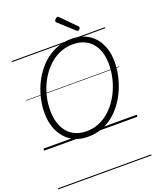

<svg xmlns="http://www.w3.org/2000/svg" viewBox="-259 -1283 1454 1810"><g transform="rotate(-20 468.0 -377.5)"><path d="M436 19Q365 19 308 -5.5Q251 -30 210 -76Q169 -122 146.5 -187Q124 -252 124 -335Q124 -400 138.5 -467Q153 -534 181 -597.5Q209 -661 250 -716.5Q291 -772 344 -814Q397 -856 462 -879.5Q527 -903 602 -903Q672 -903 729 -879Q786 -855 826.5 -810.5Q867 -766 889 -702.5Q911 -639 911 -561Q911 -494 896.5 -426Q882 -358 854 -292.5Q826 -227 785 -170.5Q744 -114 691.5 -71.5Q639 -29 574.5 -5Q510 19 436 19ZM441 -35Q505 -35 560.5 -57Q616 -79 661.5 -117.5Q707 -156 743 -207Q779 -258 803.5 -316.5Q828 -375 840.5 -436.5Q853 -498 853 -557Q853 -627 835 -681.5Q817 -736 783.5 -773.5Q750 -811 703 -830.5Q656 -850 596 -850Q533 -850 477.5 -829Q422 -808 376 -770.5Q330 -733 294 -683.5Q258 -634 233 -576.5Q208 -519 195.5 -458.5Q183 -398 183 -339Q183 -266 201 -209.5Q219 -153 252.5 -114Q286 -75 333.5 -55Q381 -35 441 -35ZM686 -952Q683 -952 680 -954Q677 -956 672 -960L524 -1095Q518 -1099 517 -1102Q516 -1105 516 -1110Q516 -1116 521.5 -1124Q527 -1132 535 -1137.5Q543 -1143 550 -1143Q554 -1143 557 -1140.5Q560 -1138 564 -1134L706 -989Q710 -985 710.5 -982Q711 -979 711 -977Q711 -970 702 -961Q693 -952 686 -952ZM0 378H936V388H0ZM0 -20H936V0H0ZM0 -505H936V-500H0ZM0 -898H936V-888H0Z"/></g></svg>

Font: Playwrite DE SAS Guides
Style: Regular
Weight: 400
Designer: Veronika Burian, José Scaglione
Foundry: TypeTogether
Version: Version 1.003